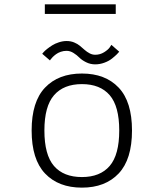

<svg xmlns="http://www.w3.org/2000/svg" viewBox="-20 -849 750 880"><path d="M185.5 -829H510.5V-785H185.5ZM416.5 -554Q394 -554 374.5 -563.8Q355 -573.5 343.8 -585Q332.5 -596.5 317 -606.2Q301.5 -616 285 -616Q271 -616 258.2 -611.5Q245.5 -607 236.8 -600.5Q228 -594 221.5 -587.5Q215 -581 212 -576.5L209 -572L173.5 -602.5Q175 -604.5 180 -610.2Q185 -616 196 -624.8Q207 -633.5 219.8 -641.5Q232.5 -649.5 250.2 -655.2Q268 -661 285.5 -661Q304 -661 319.8 -654.5Q335.5 -648 346.5 -638.8Q357.5 -629.5 368 -620.2Q378.5 -611 390.8 -604.5Q403 -598 416.5 -598Q438.5 -598 457 -609.5Q475.5 -621 483 -632L490.5 -643.5L526.5 -612Q523 -607.5 515.5 -600Q508 -592.5 493.8 -581Q479.5 -569.5 458.8 -561.8Q438 -554 416.5 -554ZM355.5 11Q248 11 186.5 -53.8Q125 -118.5 125 -251Q125 -383 186.5 -447.5Q248 -512 355.5 -512Q462.5 -512 523.8 -447.5Q585 -383 585 -251Q585 -118.5 523.8 -53.8Q462.5 11 355.5 11ZM355.5 -37.5Q439 -37.5 482.8 -88.5Q526.5 -139.5 526.5 -251Q526.5 -362 482.8 -412.8Q439 -463.5 355.5 -463.5Q272 -463.5 227.8 -412.8Q183.5 -362 183.5 -251Q183.5 -139 227.5 -88.2Q271.5 -37.5 355.5 -37.5Z"/></svg>

Font: League Mono UltraLight
Style: Regular
Weight: 200
Width: 6
Designer: Tyler Finck
Foundry: The League of Moveable Type / Tyler Finck
Version: Version 2.210